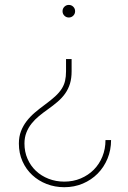

<svg xmlns="http://www.w3.org/2000/svg" viewBox="-20 -574 519 781"><path d="M56.8 9.9Q56.8 -17.8 65.3 -40.1Q73.9 -62.5 88.4 -81.3Q103 -100.1 122 -116.3Q141 -132.5 161.9 -147.7Q187.5 -166.5 204.4 -182Q221.2 -197.4 231 -212.9Q240.8 -228.3 244.7 -245.4Q248.6 -262.4 248.6 -284.1V-333.8H271.3V-284.1Q271.3 -255.3 264.6 -233.5Q257.8 -211.6 245.2 -193.7Q232.6 -175.8 214.8 -160.5Q197.1 -145.2 174.7 -129.3Q155.9 -116.1 138.7 -101.9Q121.4 -87.7 108.3 -71.2Q95.2 -54.7 87.4 -34.8Q79.5 -14.9 79.5 9.9Q79.5 43.7 92 72.1Q104.4 100.5 126.2 121.1Q148.1 141.7 177.7 153.2Q207.4 164.8 241.5 164.8Q277.7 164.8 308.4 151.8Q339.1 138.8 361.5 116.3Q383.9 93.8 396.5 62.9Q409.1 32 409.1 -4.3H431.8Q431.8 36.2 417.3 71.4Q402.7 106.5 377.1 132.3Q351.6 158 316.8 172.8Q282 187.5 241.5 187.5Q203.5 187.5 169.9 174.5Q136.4 161.6 111.2 138.1Q85.9 114.7 71.4 82Q56.8 49.4 56.8 9.9ZM234.4 -528.4Q234.4 -539.1 241.8 -546.5Q249.3 -554 259.9 -554Q270.6 -554 278.1 -546.5Q285.5 -539.1 285.5 -528.4Q285.5 -517.8 278.1 -510.3Q270.6 -502.8 259.9 -502.8Q249.3 -502.8 241.8 -510.3Q234.4 -517.8 234.4 -528.4Z"/></svg>

Font: Inter P Thin
Style: Regular
Weight: 100
Designer: Rasmus Andersson
Foundry: rsms
Version: Version 3.018;git-588b23468